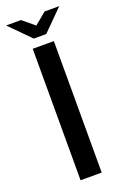

<svg xmlns="http://www.w3.org/2000/svg" viewBox="-164 -767 523 811"><g transform="rotate(-20 97.5 -361.0)"><path d="M50 0V-591H145V0ZM69 -630 -22 -722H45L98 -678L151 -722H217L125 -630Z"/></g></svg>

Font: Alumni Sans Thin SemiBold
Style: Regular
Weight: 600
Version: Version 1.018